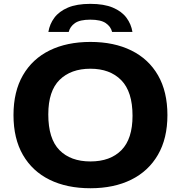

<svg xmlns="http://www.w3.org/2000/svg" viewBox="-20 -967 938 996"><path d="M449 9.5Q327 9.5 237.5 -34.5Q148 -78.5 99 -163.2Q50 -248 50 -370Q50 -492 99 -576.8Q148 -661.5 237.5 -705.5Q327 -749.5 449 -749.5Q571.5 -749.5 661.2 -705.2Q751 -661 799.8 -576.2Q848.5 -491.5 848.5 -370Q848.5 -248.5 799.2 -163.8Q750 -79 660.5 -34.8Q571 9.5 449 9.5ZM449 -129.5Q552 -129.5 609.8 -188Q667.5 -246.5 667.5 -366.5Q667.5 -491.5 609 -551Q550.5 -610.5 449 -610.5Q348 -610.5 289.2 -552.8Q230.5 -495 230.5 -373.5Q230.5 -247 288.5 -188.2Q346.5 -129.5 449 -129.5ZM231 -801.5Q237.5 -842 262 -875Q286.5 -908 332.2 -927.5Q378 -947 448.5 -947Q519.5 -947 565.5 -927.5Q611.5 -908 636 -875Q660.5 -842 667 -801.5H561.5Q554.5 -829.5 528.5 -847.2Q502.5 -865 448.5 -865Q394.5 -865 369 -847.2Q343.5 -829.5 336.5 -801.5Z"/></svg>

Font: Encode Sans Expanded Expanded
Style: Bold
Weight: 700
Width: 7
Designer: Multiple Designers
Foundry: Impallari Type
Version: Version 3.000; ttfautohint (v1.8.3) -l 8 -r 50 -G 200 -x 14 